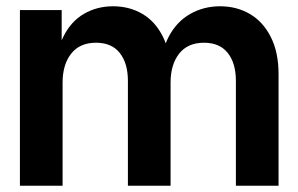

<svg xmlns="http://www.w3.org/2000/svg" viewBox="-20 -592 950 612"><path d="M176.6 -560V-382.8L179.5 -380V0H43.5V-560ZM340.4 -572Q392.6 -572 433.9 -547.7Q475.3 -523.4 499.5 -474.6Q523.7 -425.7 523.7 -355.8V0H387.7V-334.2Q387.7 -390.3 361.9 -423Q336.1 -455.8 286 -455.8Q234.1 -455.8 206.8 -420.9Q179.5 -386.1 179.5 -328.6L158.3 -358.6Q158.3 -428.1 182.4 -476Q206.4 -524 247.8 -548Q289.2 -572 340.4 -572ZM681.7 -572Q733.9 -572 776 -547.7Q818 -523.4 842.9 -474.6Q867.9 -425.7 867.9 -355.8V0H731.9V-334.2Q731.9 -390.3 706.1 -423Q680.3 -455.8 630.2 -455.8Q578.3 -455.8 551 -420.9Q523.7 -386.1 523.7 -328.6L492.5 -358.6Q492.5 -427.4 518 -475.5Q543.5 -523.5 586.5 -547.7Q629.5 -572 681.7 -572Z"/></svg>

Font: TASA Explorer VF
Style: Regular
Weight: 400
Designer: Weizhong Zhang
Foundry: Local Remote
Version: Version 1.000;Glyphs 3.2 (3192)